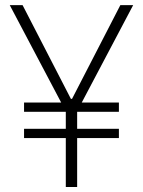

<svg xmlns="http://www.w3.org/2000/svg" viewBox="-20 -748 572 768"><path d="M70.3 -727.5 281.7 -317.4 241.2 -306.6 19 -727.5ZM250 -317.4 461.4 -727.5H512.7L290.5 -306.6ZM288.6 -352.5V0H243.2V-352.5ZM455.6 -337.9V-300.8H76.2V-337.9ZM455.6 -232.9V-195.8H76.2V-232.9Z"/></svg>

Font: Inter ExtraLight
Style: Regular
Weight: 250
Designer: Rasmus Andersson
Foundry: rsms
Version: Version 4.001;git-66647c0bb